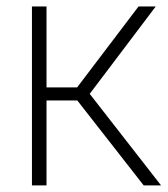

<svg xmlns="http://www.w3.org/2000/svg" viewBox="-20 -560 506 580"><path d="M414 0 213.5 -256.5H120.5V0H76.5V-540.5H120.5V-296H213L398.5 -540.5H450.5L251 -276.5L466.5 0Z"/></svg>

Font: Encode Sans Semi Condensed ExLight
Style: Regular
Weight: 275
Width: 4
Designer: Multiple Designers
Foundry: Impallari Type
Version: Version 2.000